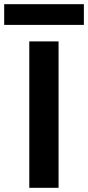

<svg xmlns="http://www.w3.org/2000/svg" viewBox="-72 -898 421 918"><path d="M68 0V-700H208V0ZM-52 -779V-878H329V-779Z"/></svg>

Font: DM Sans ExtraBold
Style: Regular
Weight: 800
Designer: Colophon Foundry, Jonny Pinhorn
Foundry: Colophon Foundry
Version: Version 4.004; ttfautohint (v1.8.4.7-5d5b)